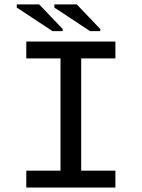

<svg xmlns="http://www.w3.org/2000/svg" viewBox="-20 -846 640 866"><path d="M98.6 -658.7H500.5V-582.5H346.2V-76.2H500.5V0H98.6V-76.2H252.9V-582.5H98.6ZM386.2 -705.6 225.1 -812V-826.2H326.2L432.1 -715.3V-705.6ZM216.8 -705.6 55.7 -812V-826.2H156.7L262.7 -715.3V-705.6Z"/></svg>

Font: Courier New
Style: Regular
Weight: 400
Designer: Steve Matteson
Foundry: Ascender Corporation
Version: Version 2.00.3